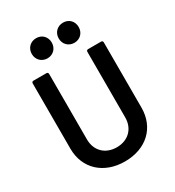

<svg xmlns="http://www.w3.org/2000/svg" viewBox="-216 -1041 1068 1174"><g transform="rotate(-30 318.0 -454.5)"><path d="M318 8C469 8 569 -86 569 -227V-688C569 -695 564 -700 557 -700H465C458 -700 453 -695 453 -688V-225C453 -146 399 -92 318 -92C237 -92 183 -146 183 -225V-688C183 -695 178 -700 171 -700H79C72 -700 67 -695 67 -688V-227C67 -86 169 8 318 8ZM413 -775C453 -775 483 -805 483 -846C483 -887 454 -917 413 -917C372 -917 342 -887 342 -846C342 -805 372 -775 413 -775ZM223 -775C263 -775 293 -805 293 -846C293 -887 264 -917 223 -917C182 -917 152 -887 152 -846C152 -805 182 -775 223 -775Z"/></g></svg>

Font: Barlow SemiBold Numbers
Style: Regular
Weight: 600
Designer: Jeremy Tribby
Foundry: Tribby Type
Version: Version 1.408